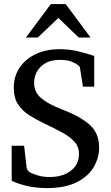

<svg xmlns="http://www.w3.org/2000/svg" viewBox="-20 -936 561 972"><path d="M481.9 -188Q481.9 -137.7 454.8 -90.8Q427.7 -43.9 369.4 -13.9Q311 16.1 216.8 16.1Q157.7 16.1 109.6 3.7Q61.5 -8.8 39.1 -21V-198.2H102.1L115.2 -85Q116.2 -79.1 121.6 -72.3Q127 -65.4 131.8 -63Q147.5 -55.2 172.4 -47.6Q197.3 -40 232.9 -40Q296.9 -40 338.4 -71.3Q379.9 -102.5 379.9 -158.2Q379.9 -192.9 357.9 -217.5Q335.9 -242.2 296.6 -264.2Q257.3 -286.1 204.1 -311Q163.1 -330.6 127.9 -352.8Q92.8 -375 71.3 -407.7Q49.8 -440.4 49.8 -491.2Q49.8 -550.8 80.1 -594.7Q110.4 -638.7 162.6 -662.8Q214.8 -687 280.8 -687Q333 -687 378.7 -675.5Q424.3 -664.1 457 -652.8V-497.1H399.9L384.8 -592.8Q384.3 -598.1 379.4 -602.5Q374.5 -606.9 370.1 -609.9Q362.3 -615.2 342.3 -624Q322.3 -632.8 282.2 -632.8Q222.2 -632.8 187.5 -599.4Q152.8 -565.9 152.8 -515.1Q152.8 -469.2 188.7 -439Q224.6 -408.7 292 -382.8Q382.8 -348.6 432.4 -305.9Q481.9 -263.2 481.9 -188ZM438.5 -746.1H378.4L275.4 -845.2L171.4 -746.1H111.3L237.3 -915.5H312.5Z"/></svg>

Font: Charis
Style: Regular
Weight: 400
Designer: Walt Agee, Miriam Martin, Annie Olsen, Victor Gaultney, Lorna Priest, Alan Ward, Bob Hallissy, Martin Hosken, Sharon Cor
Foundry: SIL Global
Version: Version 7.000